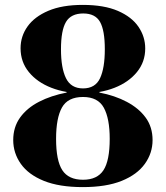

<svg xmlns="http://www.w3.org/2000/svg" viewBox="-20 -752 677 784"><path d="M318 12Q222 12 159 -13.5Q96 -39 65 -83Q34 -127 34 -180Q34 -233 62 -272Q90 -311 139.5 -336.5Q189 -362 252 -374V-378H386V-374Q449 -362 498 -336Q547 -310 575 -271.5Q603 -233 603 -180Q603 -127 571.5 -83Q540 -39 477 -13.5Q414 12 318 12ZM319 -18Q377 -18 402.5 -57Q428 -96 428 -185Q428 -268 404 -312Q380 -356 319 -356Q257 -356 233 -313Q209 -270 209 -185Q209 -96 234.5 -57Q260 -18 319 -18ZM319 -391Q369 -391 388.5 -432.5Q408 -474 408 -551Q408 -628 388.5 -662.5Q369 -697 320 -697Q270 -697 249.5 -662.5Q229 -628 229 -551Q229 -474 249.5 -432.5Q270 -391 319 -391ZM319 -371Q248 -371 190 -393.5Q132 -416 98 -457.5Q64 -499 64 -555Q64 -604 92.5 -644Q121 -684 177.5 -708Q234 -732 318 -732Q405 -732 461.5 -707.5Q518 -683 545.5 -642.5Q573 -602 573 -554Q573 -499 539 -457.5Q505 -416 447.5 -393.5Q390 -371 319 -371Z"/></svg>

Font: Libre Bodoni
Style: Bold
Weight: 700
Designer: Pablo Impallari, Rodrigo Fuenzalida
Foundry: Impallari Type
Version: Version 2.005;gftools[0.9.23]